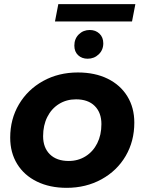

<svg xmlns="http://www.w3.org/2000/svg" viewBox="-20 -894 694 922"><path d="M29 -233Q29 -322 71 -393Q113 -464 187 -505Q261 -546 354 -546Q436 -546 497 -516Q558 -486 591.5 -431.5Q625 -377 625 -305Q625 -216 583.5 -145Q542 -74 467.5 -33Q393 8 300 8Q219 8 157.5 -22Q96 -52 62.5 -106.5Q29 -161 29 -233ZM467 -298Q467 -353 435 -385Q403 -417 345 -417Q299 -417 263 -394.5Q227 -372 207 -332Q187 -292 187 -240Q187 -185 219.5 -153Q252 -121 310 -121Q355 -121 391 -143.5Q427 -166 447 -206Q467 -246 467 -298ZM337 -675Q337 -708 358.5 -729Q380 -750 411 -750Q439 -750 457.5 -732.5Q476 -715 476 -686Q476 -654 454 -633Q432 -612 401 -612Q373 -612 355 -629Q337 -646 337 -675ZM260 -874H630L614 -791H244Z"/></svg>

Font: Montserrat Alternates
Style: Bold Italic
Weight: 700
Italic angle: -11.3°
Designer: Julieta Ulanovsky
Foundry: Julieta Ulanovsky
Version: Version 7.200